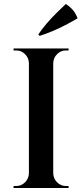

<svg xmlns="http://www.w3.org/2000/svg" viewBox="-20 -943 410 963"><path d="M247 -700V0H125V-700ZM128 -73V0H48V-10Q48 -10 54.5 -10Q61 -10 61 -10Q87 -10 105.5 -28.5Q124 -47 125 -73ZM128 -627H125Q124 -653 105.5 -671.5Q87 -690 61 -690Q61 -690 54.5 -690Q48 -690 48 -690V-700H128ZM244 -73H247Q248 -47 266.5 -28.5Q285 -10 311 -10Q311 -10 317 -10Q323 -10 324 -10V0H244ZM244 -627V-700H324V-690Q323 -690 317 -690Q311 -690 311 -690Q285 -690 266.5 -671.5Q248 -653 247 -627ZM172 -770Q190 -797 214 -825Q238 -853 263.5 -878Q289 -903 310 -923Q332 -909 346.5 -891.5Q361 -874 369 -851Q340 -834 307.5 -817Q275 -800 242.5 -786.5Q210 -773 179 -763Z"/></svg>

Font: Cinzel SemiBold
Style: Regular
Weight: 600
Designer: Natanael Gama
Version: Version 2.000